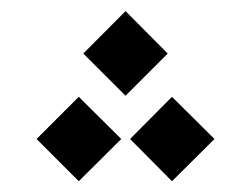

<svg xmlns="http://www.w3.org/2000/svg" viewBox="-20 -406 433 351"><path d="M132.3 -308.1 209.5 -385.7 286.6 -308.1 209.5 -231ZM217.8 -151.9 294.4 -229 372.1 -151.9 294.4 -74.7ZM46.9 -151.9 124 -229 201.7 -151.9 124 -74.7Z"/></svg>

Font: Estedad-FD SemiBold
Style: Regular
Weight: 600
Designer: Amin Abedi
Version: Version 7.3